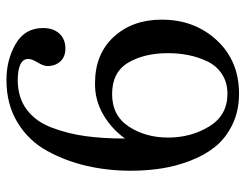

<svg xmlns="http://www.w3.org/2000/svg" viewBox="-103 -645 762 596"><g transform="rotate(90 278.0 -347.0)"><path d="M67 -100Q67 -131 84 -150Q101 -169 131 -169Q156 -169 170.5 -153.5Q185 -138 185 -113Q185 -101 174 -83Q163 -65 163 -54Q163 -21 231 -21Q285 -22 321.5 -50Q358 -78 376.5 -127.5Q395 -177 402.5 -231Q410 -285 410 -354Q379 -311 334 -285.5Q289 -260 238 -261Q148 -261 94.5 -319Q41 -377 41 -468Q41 -570 105 -639Q169 -708 271 -708Q324 -708 366.5 -687.5Q409 -667 435.5 -634Q462 -601 479 -556.5Q496 -512 503 -466.5Q510 -421 510 -372Q510 -301 495 -235.5Q480 -170 448.5 -112.5Q417 -55 360.5 -20.5Q304 14 228 14Q166 14 116.5 -14.5Q67 -43 67 -100ZM145 -488Q145 -414 174.5 -364Q204 -314 272 -314Q339 -314 373 -366Q407 -418 407 -488Q407 -559 372.5 -615.5Q338 -672 271 -672Q236 -672 210 -655Q184 -638 170.5 -609.5Q157 -581 151 -550.5Q145 -520 145 -488Z"/></g></svg>

Font: Academico
Style: Regular
Weight: 400
Foundry: Steinberg Media Technologies GmbH
Version: Version 0.902